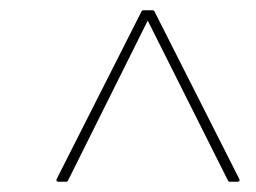

<svg xmlns="http://www.w3.org/2000/svg" viewBox="-20 -703 498 373"><path d="M93 -350Q91 -350 90 -351.5Q89 -353 90 -355L255 -681Q256 -683 258 -683H276Q279 -683 280 -681L445 -355Q446 -353 445 -351.5Q444 -350 442 -350H426Q424 -350 423 -352L267 -663L112 -352Q111 -350 108 -350Z"/></svg>

Font: Sofia Sans Semi Condensed Thin
Style: Italic
Weight: 250
Italic angle: -9°
Version: Version 4.100